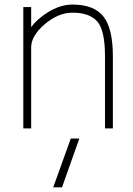

<svg xmlns="http://www.w3.org/2000/svg" viewBox="-20 -555 577 833"><path d="M210.9 257.8 287.1 45.9H324.2L249 257.8ZM115.2 -437.5Q141.6 -472.7 186.5 -501Q241.2 -535.2 294.9 -535.2Q387.7 -535.2 428.7 -483.4Q469.7 -431.6 469.7 -310.5V2H435.5V-310.5Q435.5 -423.8 401.9 -461.9Q368.2 -500 294.9 -500Q232.4 -500 173.8 -449.7Q115.2 -399.4 115.2 -349.6V2H81.1V-524.4H115.2Z"/></svg>

Font: Gen Shin Gothic ExtraLight
Style: Regular
Weight: 100
Designer: [Source Han Sans]
Ryoko NISHIZUKA  (kana & ideographs); Paul D. Hunt (Latin, Greek & Cyrillic); Wenlong ZHANG  (bopomofo
Version: Version 1.002.20150607